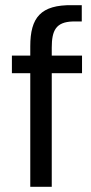

<svg xmlns="http://www.w3.org/2000/svg" viewBox="-20 -722 353 742"><path d="M97 -543V-507H26V-439H97V0H180V-439H297V-507H180V-538C180 -604 196 -637 261 -639H296V-702H260C137 -704 97 -654 97 -543Z"/></svg>

Font: Vanilla Cream Book
Style: Regular
Weight: 400
Designer: Jeremy Tribby, Jinavaṁso
Foundry: Tribby Type
Version: Version 1.422;Glyphs 3.1.2 (3151)